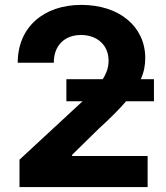

<svg xmlns="http://www.w3.org/2000/svg" viewBox="-20 -757 670 777"><path d="M58.9 0H577.4V-125.7H272V-130.7L378.2 -234.7C426.1 -278.4 462.7 -315 490.4 -347.3H603V-436.4H549.7C562.9 -465.6 567.8 -492.9 567.8 -522C567.8 -648.1 464.8 -737.2 308.9 -737.2C156.2 -737.2 51.5 -646 51.8 -503.2H197.8C197.4 -572.8 241.5 -615.4 307.9 -615.4C371.8 -615.4 419.4 -575.6 419.4 -511.7C419.4 -484 411.2 -460.6 395.6 -436.4H248.6V-347.3H314.3L58.9 -110.8Z"/></svg>

Font: Magic Ui Pro
Style: Bold
Weight: 700
Designer: Stefan Endress, Andreas Faust
Version: Version 1.000;FEAKit 1.0